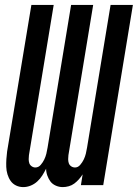

<svg xmlns="http://www.w3.org/2000/svg" viewBox="-20 -755 562 783"><path d="M75 8Q59 8 45.5 1.5Q32 -5 23.5 -17Q15 -29 10.5 -44Q6 -59 5.5 -74.5Q5 -90 6 -106Q7 -122 9 -137L108 -735H199L98 -122Q97 -114 97 -105.5Q97 -97 99.5 -89.5Q102 -82 109 -77Q116 -72 124 -72Q137 -72 146 -82.5Q155 -93 160.5 -104.5Q166 -116 169 -128Q172 -140 174 -153L270 -735H360L259 -122Q258 -114 258 -105.5Q258 -97 260.5 -89.5Q263 -82 270 -77Q277 -72 286 -72Q298 -72 307 -82.5Q316 -93 321.5 -104.5Q327 -116 330 -128Q333 -140 335 -153L431 -735H522L401 0H310L317 -44Q310 -33 301.5 -23.5Q293 -14 283 -6.5Q273 1 260.5 4.5Q248 8 236 8Q221 8 207.5 2Q194 -4 186 -14.5Q178 -25 173 -39Q168 -53 168 -67Q161 -53 152.5 -39.5Q144 -26 132 -15Q120 -4 105 2Q90 8 75 8Z"/></svg>

Font: Iosevka Curly Medium
Style: Italic
Weight: 500
Italic angle: -9°
Monospace: yes
Designer: Belleve Invis
Foundry: Belleve Invis
Version: Version 22.1.2; ttfautohint (v1.8.4)